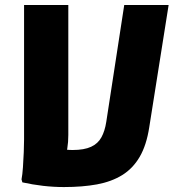

<svg xmlns="http://www.w3.org/2000/svg" viewBox="-20 -740 729 769"><path d="M66.2 -21.6Q69.9 -40.2 71.9 -70.2Q74 -100.2 75.2 -130.9Q76.4 -161.6 76.4 -181.6V-720H253.6V-199.6Q253.6 -170.1 249.5 -145.7Q245.3 -121.2 241.5 -107.9L221.8 -144.1Q232.3 -142.2 244.8 -140.7Q257.2 -139.2 270.8 -139.2Q317.2 -139.2 344.9 -152.1Q372.5 -164.9 386.2 -190.1Q400 -215.2 405.6 -251.6L477.6 -720H655.4L577.8 -230.4Q566.7 -158.5 539.5 -111.8Q512.2 -65.1 469.4 -38.7Q426.6 -12.3 368.5 -1.5Q310.3 9.2 236 9.2Q194.4 9.2 152.2 4.3Q110 -0.6 69.6 -9.6Z"/></svg>

Font: Kufam
Style: Regular
Weight: 400
Designer: Wael Morcos, Artur Schmal
Foundry: Original Type
Version: Version 1.301; ttfautohint (v1.8.3)